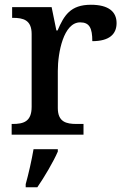

<svg xmlns="http://www.w3.org/2000/svg" viewBox="-20 -566 525 807"><path d="M29 0H331V-45H302C259 -45 223 -53 223 -112V-268C223 -345 247 -472 317 -472C356 -472 368 -448 368 -393C439 -393 470 -422 470 -469C470 -517 436 -546 362 -546C276 -546 249 -501 222 -438H217L197 -536H31V-491H34C78 -491 113 -482 113 -423V-117C113 -54 78 -45 33 -45H29ZM88 208V221H137C166 179 205 113 223 71V61H121C113 108 100 165 88 208Z"/></svg>

Font: Noto Serif Gurmukhi Medium
Style: Regular
Weight: 500
Designer: Vaibhav Singh and the Monotype Design Team
Foundry: Monotype Imaging Inc.
Version: Version 2.004